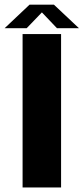

<svg xmlns="http://www.w3.org/2000/svg" viewBox="-35 -825 367 845"><path d="M64.4 0H233.8V-675H64.4ZM-14.5 -701H82.5L149.4 -770.5L215.6 -701H312.3L202.2 -804.6H95.2Z"/></svg>

Font: Anybody Thin
Style: Regular
Weight: 100
Designer: Tyler Finck
Foundry: Etcetera Type Company
Version: Version 1.114;gftools[0.9.25]